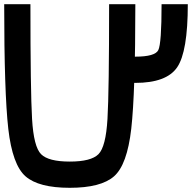

<svg xmlns="http://www.w3.org/2000/svg" viewBox="-20 -895 915 915"><path d="M500 -875H625Q625 -453.1 605.5 -281.2Q585.9 -109.4 523.4 -54.7Q460.9 0 312.5 0Q164.1 0 101.6 -54.7Q39.1 -109.4 19.5 -281.2Q0 -453.1 0 -875H125Q125 -460.9 132.8 -328.1Q140.6 -195.3 175.8 -160.2Q210.9 -125 312.5 -125Q414.1 -125 449.2 -160.2Q484.4 -195.3 492.2 -328.1Q500 -460.9 500 -875ZM625 -500H500V-625H625Q718.8 -625 734.4 -656.2Q750 -687.5 750 -875H875Q875 -648.4 824.2 -574.2Q773.4 -500 625 -500Z"/></svg>

Font: CraftyPE
Style: Regular
Weight: 400
Designer: Erek Butcher
Foundry: Haunted Coop
Version: Version 0.018;April 4, 2024;FontCreator 15.0.0.2962 64-bit